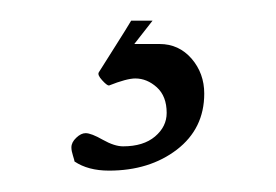

<svg xmlns="http://www.w3.org/2000/svg" viewBox="-20 -16 266 185"><path d="M109.4 26.4H133.8Q152.3 26.4 164.6 40.5Q176.8 54.7 176.8 74.2Q176.8 107.9 150.4 128.2Q124 148.4 85 148.4Q64.9 148.4 51.8 139.6Q51.8 138.7 50.3 134Q48.8 129.4 48.8 126Q48.8 121.1 53.5 116.7Q58.1 112.3 62.5 112.3Q67.9 112.3 79.1 118.7Q90.3 125 98.6 125Q118.2 125 129.4 115.5Q140.6 106 140.6 92.8Q140.6 76.7 131.1 68.1Q121.6 59.6 110.4 59.6Q102.1 59.6 85 66.4Q83 66.4 78.4 61.3Q73.7 56.2 75.2 53.7Q79.1 47.4 90.6 29.3Q102.1 11.2 106.4 3.9H127Z"/></svg>

Font: Amiri
Style: Regular
Weight: 400
Designer: Khaled Hosny
Version: Version 000.108